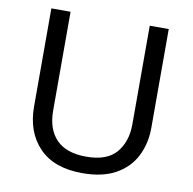

<svg xmlns="http://www.w3.org/2000/svg" viewBox="-80 -795 892 886"><g transform="rotate(10 365.5 -352.0)"><path d="M640 -252Q640 -178 610 -118.5Q580 -59 518.5 -24.5Q457 10 362 10Q229 10 159.5 -62.5Q90 -135 90 -254V-714H180V-251Q180 -164 226.5 -116Q273 -68 367 -68Q464 -68 507.5 -119.5Q551 -171 551 -252V-714H640Z"/></g></svg>

Font: Noto Sans Tifinagh SIL
Style: Regular
Weight: 400
Designer: JamraPatel
Foundry: JamraPatel LLC
Version: Version 2.006; ttfautohint (v1.8.4.7-5d5b)